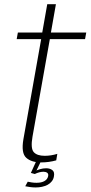

<svg xmlns="http://www.w3.org/2000/svg" viewBox="-20 -744 418 886"><path d="M169.5 5.5Q205.5 5.5 239.5 -4L244.5 -34Q215 -25 186.5 -25Q151 -25 135.8 -42Q120.5 -59 130 -113.5L210 -563.5H372.5L378 -594H215L238 -724.5H198L175 -594H62.5L57 -563.5H170L88 -101.5Q77 -37.5 101 -16Q125 5.5 169.5 5.5ZM145 121Q159.5 121 173.8 118Q188 115 199.8 108.8Q211.5 102.5 219.2 92.5Q227 82.5 229 69Q232.5 49.5 221.5 41Q210.5 32.5 193 32.5Q178.5 32.5 164.2 36.8Q150 41 142.5 46L140.5 59Q150.5 54 161.2 51.2Q172 48.5 180.5 48.5Q191.5 48.5 198 53.5Q204.5 58.5 202 69.5Q199 83.5 185.2 91.5Q171.5 99.5 148.5 99.5Q136.5 99.5 126 97.8Q115.5 96 108 94.5L96.5 115.5Q106 117.5 118.5 119.2Q131 121 145 121ZM140.5 59 169 0H147L122.5 54Z"/></svg>

Font: Anybody SemiCondensed ExtraLight
Style: Italic
Weight: 250
Width: 4
Italic angle: -10°
Version: Version 1.113;gftools[0.9.25]